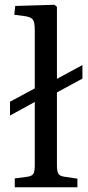

<svg xmlns="http://www.w3.org/2000/svg" viewBox="-20 -786 371 806"><path d="M42 0V-37L95 -44Q115 -47 120.5 -57Q126 -67 126 -95V-358L22 -301V-359L126 -415V-658Q126 -692 118.5 -703Q111 -714 86 -718L40 -724L44 -761L209 -766L219 -757V-455L326 -513V-456L219 -398V-91Q219 -70 224 -58.5Q229 -47 251 -44L305 -36V0Z"/></svg>

Font: Literata 36pt
Style: Regular
Weight: 400
Designer: Latin by Veronika Burian and Jose Scaglione. Greek by Irene Vlachou. Cyrillic by Vera Evstafieva.
Foundry: TypeTogether
Version: Version 3.002